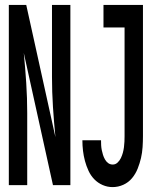

<svg xmlns="http://www.w3.org/2000/svg" viewBox="-20 -755 640 783"><path d="M16 0V-735H87L206 -196Q200 -257 196 -318.5Q192 -380 192 -441V-735H267V0H196L77 -539Q83 -478 87 -416.5Q91 -355 91 -294V0ZM439 8Q418 8 398.5 -0.5Q379 -9 364.5 -24Q350 -39 341 -58.5Q332 -78 326.5 -98.5Q321 -119 318.5 -140Q316 -161 316 -182Q316 -182 316 -182.5Q316 -183 316 -183H392Q392 -183 392 -183Q392 -183 392 -183Q392 -173 392.5 -163Q393 -153 395 -143Q397 -133 400 -123.5Q403 -114 408 -105Q413 -96 421 -90Q429 -84 440 -84Q451 -84 459.5 -92Q468 -100 473 -110.5Q478 -121 481 -132Q484 -143 485.5 -154.5Q487 -166 487.5 -177.5Q488 -189 488 -200V-643H402V-735H563V-200Q563 -178 561.5 -155Q560 -132 555 -110.5Q550 -89 541.5 -67.5Q533 -46 518.5 -28.5Q504 -11 483 -1.5Q462 8 439 8Z"/></svg>

Font: Iosevka Curly SmBdEx
Style: Regular
Weight: 600
Width: 7
Monospace: yes
Designer: Belleve Invis
Foundry: Belleve Invis
Version: Version 11.1.0; ttfautohint (v1.8.3)